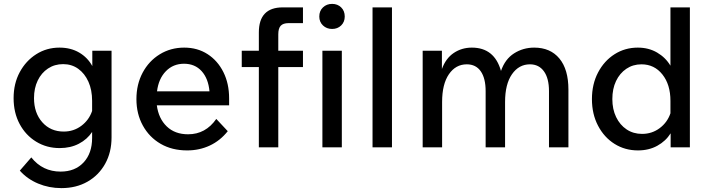

<svg xmlns="http://www.w3.org/2000/svg" viewBox="-20 -758 3649 988"><path d="M554 -51Q554 26 521 85Q488 144 430 177Q372 210 296 210Q232 210 176 186.5Q120 163 82 120L141 52Q199 125 292 125Q366 125 410 78Q454 31 454 -48V-79Q429 -41 386 -18.5Q343 4 287 4Q220 4 166 -29Q112 -62 81 -120Q50 -178 50 -253Q50 -328 81.5 -386.5Q113 -445 166.5 -479Q220 -513 286 -513Q344 -513 387.5 -487.5Q431 -462 455 -418V-497H554ZM155 -253Q155 -177 197.5 -129Q240 -81 308 -81Q359 -81 398.5 -110.5Q438 -140 454 -187V-239Q454 -295 435 -337.5Q416 -380 382.5 -404Q349 -428 305 -428Q261 -428 227 -405.5Q193 -383 174 -343.5Q155 -304 155 -253Z M1093 -146 1152 -83Q1113 -34 1059.5 -9Q1006 16 943 16Q865 16 806.5 -18Q748 -52 715 -112Q682 -172 682 -248Q682 -324 714 -384Q746 -444 802 -478.5Q858 -513 928 -513Q996 -513 1048 -479.5Q1100 -446 1129.5 -387Q1159 -328 1159 -252V-216H787Q796 -148 838 -107.5Q880 -67 948 -67Q1038 -67 1093 -146ZM927 -430Q871 -430 833.5 -391.5Q796 -353 788 -288H1058Q1052 -354 1017.5 -392Q983 -430 927 -430Z M1412 0H1312V-413H1224V-497H1312V-591Q1312 -720 1435 -720H1539V-639H1465Q1437 -639 1424.5 -625.5Q1412 -612 1412 -581V-497H1539V-413H1412Z M1754 -673Q1754 -645 1735.5 -627Q1717 -609 1689 -609Q1661 -609 1642 -627Q1623 -645 1623 -673Q1623 -702 1642 -720Q1661 -738 1689 -738Q1717 -738 1735.5 -720Q1754 -702 1754 -673ZM1739 0H1639V-497H1739Z M1997 0H1897V-720H1997Z M2905 0H2805V-289Q2805 -355 2779 -391Q2753 -427 2707 -427Q2650 -427 2614.5 -376Q2579 -325 2579 -233V0H2479V-289Q2479 -355 2454 -391Q2429 -427 2382 -427Q2325 -427 2290 -376Q2255 -325 2255 -233V0H2155V-497H2254V-403Q2274 -458 2315 -485.5Q2356 -513 2408 -513Q2524 -513 2558 -393Q2579 -454 2625.5 -483.5Q2672 -513 2729 -513Q2812 -513 2858.5 -457Q2905 -401 2905 -297Z M3431 0V-72Q3406 -32 3362.5 -8Q3319 16 3263 16Q3196 16 3142.5 -17.5Q3089 -51 3057.5 -111Q3026 -171 3026 -248Q3026 -325 3057.5 -385Q3089 -445 3142.5 -479Q3196 -513 3262 -513Q3318 -513 3361.5 -487.5Q3405 -462 3430 -420V-720H3530V0ZM3131 -248Q3131 -196 3150.5 -155.5Q3170 -115 3204.5 -92Q3239 -69 3284 -69Q3335 -69 3374.5 -98.5Q3414 -128 3430 -175V-239Q3430 -323 3388.5 -375Q3347 -427 3281 -427Q3237 -427 3203 -404Q3169 -381 3150 -341Q3131 -301 3131 -248Z"/></svg>

Font: Wix Madefor Text Medium
Style: Regular
Weight: 500
Designer: Dalton Maag Ltd
Foundry: Dalton Maag Ltd
Version: Version 3.100